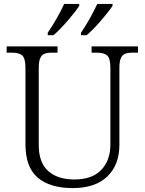

<svg xmlns="http://www.w3.org/2000/svg" viewBox="-20 -951 740 981"><path d="M110 -215V-605Q110 -652 94 -667Q78 -682 40 -682H14V-714H274V-682H248Q222 -682 207.5 -676.5Q193 -671 185.5 -654Q178 -637 178 -603V-210Q178 -120 226.5 -77Q275 -34 360 -34Q451 -34 497.5 -83Q544 -132 544 -212V-605Q544 -652 528 -667Q512 -682 474 -682H448V-714H685V-682H660Q634 -682 619.5 -676.5Q605 -671 597.5 -654Q590 -637 590 -603V-210Q590 -109 528.5 -49.5Q467 10 352 10Q235 10 172.5 -43.5Q110 -97 110 -215ZM224 -784Q245 -814 268.5 -855Q292 -896 308 -931H385V-921Q367 -893 325.5 -845Q284 -797 253 -771H224ZM394 -784Q415 -814 438 -855Q461 -896 477 -931H555V-921Q536 -892 494.5 -844Q453 -796 422 -771H394Z"/></svg>

Font: Noto Serif Light
Style: Regular
Weight: 300
Designer: Monotype Design Team
Foundry: Monotype Imaging Inc.
Version: Version 1.001